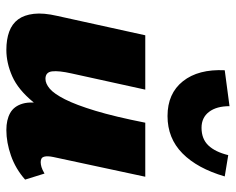

<svg xmlns="http://www.w3.org/2000/svg" viewBox="-89 -643 742 604"><g transform="rotate(90 282.0 -341.0)"><path d="M137 10Q104 10 79.5 1Q55 -8 41 -27Q27 -46 23.5 -76.5Q20 -107 30 -150L91 -427H262L211 -195Q202 -155 204.5 -134Q207 -113 228 -113Q243 -113 259 -126.5Q275 -140 292.5 -174.5Q310 -209 328.5 -270Q347 -331 366 -427H434Q408 -293 374 -207.5Q340 -122 301 -74.5Q262 -27 220 -8.5Q178 10 137 10ZM389 10Q357 10 335.5 -2Q314 -14 306 -41.5Q298 -69 308 -117L371 -427H536L474 -138Q470 -119 473 -108.5Q476 -98 490 -98Q497 -98 505.5 -100.5Q514 -103 526 -110L545 -49Q511 -19 469.5 -4.5Q428 10 389 10ZM345 -497Q274 -497 235.5 -545.5Q197 -594 201 -677L314 -692Q314 -651 332 -627.5Q350 -604 382 -604Q417 -604 437.5 -625.5Q458 -647 468 -688L535 -677Q510 -591 462.5 -544Q415 -497 345 -497Z"/></g></svg>

Font: Ysabeau Infant Black
Style: Italic
Weight: 900
Italic angle: -12°
Designer: Christian Thalmann (Catharsis Fonts)
Version: Version 2.001;gftools[0.9.30]; featfreeze: ss01,ss02,lnum